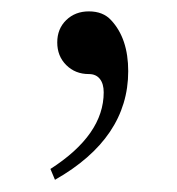

<svg xmlns="http://www.w3.org/2000/svg" viewBox="-20 -124 304 329"><path d="M74.2 184.1 66.4 165.5Q157.7 106.9 157.7 34.2Q157.7 19.5 151.1 11.2Q144.5 2.9 132.3 2.9Q108.9 2.9 93.5 -12.5Q78.1 -27.8 78.1 -51.3Q78.1 -74.7 93.5 -89.6Q108.9 -104.5 132.3 -104.5Q156.7 -104.5 170.4 -89.4Q199.7 -58.1 199.7 -2Q199.7 112.8 74.2 184.1Z"/></svg>

Font: Flanker
Style: Regular
Weight: 400
Designer: Flanker
Foundry: Flanker
Version: Version 2.027